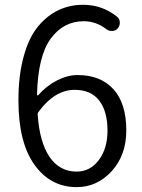

<svg xmlns="http://www.w3.org/2000/svg" viewBox="-20 -765 589 798"><path d="M298.8 -51.8Q354.5 -51.8 390.6 -99.6Q426.8 -147.5 426.8 -222.7Q426.8 -301.8 392.6 -346.7Q358.4 -391.6 290 -391.6Q208 -391.6 140.6 -300.8Q135.7 -294.9 136.7 -288.1Q144.5 -173.8 186 -112.8Q227.5 -51.8 298.8 -51.8ZM466.8 -695.3Q477.5 -686.5 478 -671.9Q478.5 -657.2 468.8 -646.5Q460 -636.7 445.8 -636.2Q431.6 -635.7 420.9 -644.5Q378.9 -676.8 328.1 -676.8Q244.1 -676.8 190.9 -604.5Q137.7 -532.2 133.8 -371.1Q133.8 -369.1 135.7 -368.7Q137.7 -368.2 138.7 -369.1Q172.9 -408.2 216.8 -430.7Q260.7 -453.1 302.7 -453.1Q397.5 -453.1 451.2 -394.5Q504.9 -335.9 504.9 -222.7Q504.9 -120.1 444.3 -53.7Q383.8 12.7 298.8 12.7Q189.5 12.7 123 -80.6Q56.6 -173.8 56.6 -347.7Q56.6 -452.1 78.6 -531.2Q100.6 -610.4 138.7 -655.8Q176.8 -701.2 223.6 -723.1Q270.5 -745.1 325.2 -745.1Q405.3 -745.1 466.8 -695.3Z"/></svg>

Font: Gen Jyuu Gothic P Normal
Style: Regular
Weight: 300
Designer: [Source Han Sans]
Ryoko NISHIZUKA  (kana & ideographs); Paul D. Hunt (Latin, Greek & Cyrillic); Wenlong ZHANG  (bopomofo
Version: Version 1.002.20150607